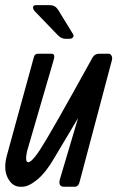

<svg xmlns="http://www.w3.org/2000/svg" viewBox="-28 -713 452 733"><path d="M162.1 -693.4Q182.1 -693.4 193.4 -676.3L250 -584Q255.4 -576.2 250.7 -570.6Q246.1 -564.9 237.3 -564.9H221.2Q206.1 -564.9 192.4 -579.1L103 -671.9Q96.2 -682.1 98.6 -687.7Q101.1 -693.4 109.4 -693.4ZM270 -262.2 178.7 -108.9Q147 -54.2 114 -27.1Q81.1 0 56.2 0H49.8Q19 0 1.5 -33.9Q-16.1 -67.9 -1 -122.1L101.1 -494.1Q104 -507.8 116.7 -507.8H168.9Q184.1 -507.8 176.8 -483.9L75.7 -137.2Q68.8 -106 73.7 -97.2Q85 -81.1 124 -140.1Q163.1 -199.2 325.7 -494.1Q334 -507.8 350.1 -507.8H387.7Q394 -507.8 397.9 -500Q401.9 -492.2 398.9 -481.9L277.8 -25.9Q272.9 0 257.8 0H216.8Q192.9 0 200.7 -28.8Z"/></svg>

Font: Allan
Style: Regular
Weight: 400
Designer: Anton Koovit
Foundry: Anton Koovit
Version: Version 1.002